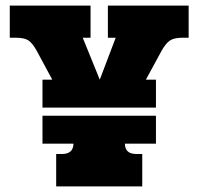

<svg xmlns="http://www.w3.org/2000/svg" viewBox="-20 -667 710 687"><path d="M132 -382H167L111 -486Q96 -513 81.5 -522.5Q67 -532 37 -532H15V-647H304V-532H276L337 -382L394 -532H366V-647H655V-532H633Q603 -532 588 -522Q573 -512 558 -485L502 -382H538V-282H132ZM181 -116H202Q242 -116 243 -153H132V-253H538V-153H427Q427 -116 468 -116H489V0H181Z"/></svg>

Font: Pridi
Style: Bold
Weight: 700
Designer: Katatrad Team
Foundry: CadsonDemak
Version: Version 1.001